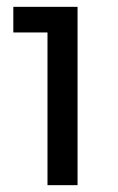

<svg xmlns="http://www.w3.org/2000/svg" viewBox="-20 -765 346 562"><path d="M119 -670H19V-745H207V-223H119Z"/></svg>

Font: Evergrow Sans 
Style: Medium
Weight: 500
Foundry: 10Web
Version: Version 1.000